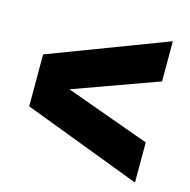

<svg xmlns="http://www.w3.org/2000/svg" viewBox="-84 -727 686 693"><g transform="rotate(15 259.0 -380.0)"><path d="M479 -644V-494L163.5 -380L479 -266V-116L39 -283V-477Z"/></g></svg>

Font: Encode Sans Condensed Black
Style: Regular
Weight: 900
Width: 3
Designer: Multiple Designers
Foundry: Impallari Type
Version: Version 2.000